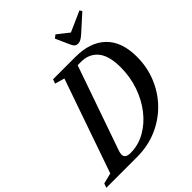

<svg xmlns="http://www.w3.org/2000/svg" viewBox="-310 -1120 1278 1278"><g transform="rotate(-45 328.5 -481.0)"><path d="M-54.5 0 -44 -30 31.5 -49 262.5 -712 194.5 -731.5 205.5 -761.5H416Q554.5 -761.5 630.5 -688.2Q706.5 -615 706.5 -472Q706.5 -375.5 671.5 -290Q636.5 -204.5 572.8 -139.2Q509 -74 422.8 -37Q336.5 0 233.5 0ZM223.5 -49.5Q297 -49.5 361.5 -85.8Q426 -122 475.2 -184.8Q524.5 -247.5 552.5 -328.8Q580.5 -410 580.5 -499.5Q580.5 -608.5 537.5 -660.2Q494.5 -712 419 -712H387.5L180 -118Q173 -98.5 173 -85Q173 -49.5 223.5 -49.5ZM492 -811Q476.5 -811 467.2 -818.5Q458 -826 450.5 -843.5L405.5 -944L428 -961.5L509.5 -897.5L654 -961.5L664 -944.5L552 -843.5Q532.5 -826 519.2 -818.5Q506 -811 492 -811Z"/></g></svg>

Font: Libre Caslon Condensed SemiBold Italic
Style: Regular
Weight: 600
Italic angle: -22.583°
Designer: Pablo Impallari, Rodrigo Fuenzalida, Katja Schimmel, Ertekin Erdin
Foundry: Pablo Impallari, Rodrigo Fuenzalida
Version: Version 2.000; ttfautohint (v1.8.4.7-5d5b);gftools[0.9.33]